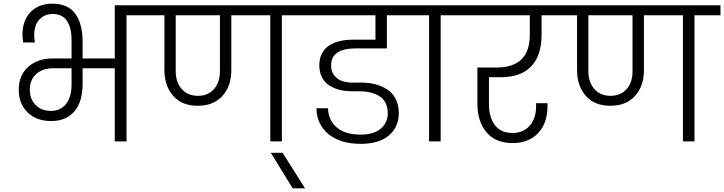

<svg xmlns="http://www.w3.org/2000/svg" viewBox="-20 -769 3937 1044"><path d="M256.8 -166Q309.6 -166 339.4 -204.1Q369.1 -242.2 369.1 -310.1V-397.9H269Q211.9 -397.9 177 -366.5Q142.1 -335 142.1 -280.8Q142.1 -229 174.3 -197.5Q206.5 -166 256.8 -166ZM257.8 -110.8Q178.7 -110.8 130.4 -157.7Q82 -204.6 82 -280.8Q82 -359.9 133.5 -405.5Q185.1 -451.2 267.1 -451.2H369.1V-550.8Q369.1 -618.2 344.2 -655.5Q319.3 -692.9 267.1 -692.9Q221.7 -692.9 193.8 -662.4Q166 -631.8 166 -578.1Q166 -558.1 169.9 -538.1H106Q102.1 -566.4 102.1 -580.1Q102.1 -657.2 146 -703.1Q189.9 -749 265.1 -749Q349.6 -749 389.4 -694.1Q429.2 -639.2 429.2 -542V-451.2H604V-740.2H809.1V-686H668V0H604V-397.9H429.2V-313Q429.2 -215.3 384.3 -163.1Q339.4 -110.8 257.8 -110.8Z M1055.7 -248Q1111.8 -248 1143.8 -284.9Q1175.8 -321.8 1175.8 -381.8V-686H935.5V-381.8Q935.5 -322.3 968 -285.2Q1000.5 -248 1055.7 -248ZM751 -686V-740.2H1653.8V-686H1512.7V0H1449.7V-686H1237.8V-388.2Q1237.8 -301.3 1189.7 -247.6Q1141.6 -193.8 1054.7 -193.8Q969.2 -193.8 921.6 -248Q874 -302.2 874 -388.2V-686Z M1571.3 254.9 1452.6 62H1516.6L1638.7 254.9Z M1595.7 -686V-740.2H2229.5V-686H2083.5V-505.9H1915.5Q1780.3 -505.9 1780.3 -413.1Q1780.3 -380.4 1797.6 -358.6Q1814.9 -336.9 1840.6 -328.4Q1866.2 -319.8 1899.4 -319.8H1944.3Q1984.4 -319.8 2018.8 -311.3Q2053.2 -302.7 2083.5 -284.2Q2113.8 -265.6 2131.1 -231.9Q2148.4 -198.2 2148.4 -152.8Q2148.4 -78.6 2094.7 -32.7Q2041 13.2 1941.4 13.2Q1830.1 13.2 1765.9 -40Q1701.7 -93.3 1700.7 -180.2H1763.7Q1764.6 -117.2 1810.1 -77.1Q1855.5 -37.1 1940.4 -37.1Q2012.7 -37.1 2050.5 -69.3Q2088.4 -101.6 2088.4 -152.8Q2088.4 -186.5 2075.4 -210.9Q2062.5 -235.4 2039.6 -248.3Q2016.6 -261.2 1990.7 -267.1Q1964.8 -272.9 1933.6 -272.9H1891.6Q1857.4 -272.9 1827.6 -280.3Q1797.9 -287.6 1772 -303.5Q1746.1 -319.3 1731.2 -347.7Q1716.3 -376 1716.3 -414.1Q1716.3 -452.1 1731.7 -480.2Q1747.1 -508.3 1773.4 -523.7Q1799.8 -539.1 1830.3 -546.1Q1860.8 -553.2 1896.5 -553.2H2021.5V-686Z M2313 0V-686H2172.4V-740.2H2517.1V-686H2376V0Z M2459 -686V-740.2H3052.7V-686H2924.8V-579.1Q2924.8 -466.8 2868.4 -408Q2812 -349.1 2701.7 -349.1H2638.7V-203.1Q2638.7 -131.8 2670.9 -88.9Q2703.1 -45.9 2766.6 -45.9Q2825.7 -45.9 2860.4 -85.7Q2895 -125.5 2895 -190.9V-208H2957V-191.9Q2957 -99.6 2906.2 -45.4Q2855.5 8.8 2767.6 8.8Q2674.3 8.8 2625 -50Q2575.7 -108.9 2575.7 -206.1V-401.9H2682.6Q2770 -401.9 2815.4 -446.3Q2860.8 -490.7 2860.8 -579.1V-686Z M3299.3 -248Q3355.5 -248 3387.5 -284.9Q3419.4 -321.8 3419.4 -381.8V-686H3179.2V-381.8Q3179.2 -322.3 3211.7 -285.2Q3244.1 -248 3299.3 -248ZM2994.6 -686V-740.2H3897.5V-686H3756.3V0H3693.4V-686H3481.4V-388.2Q3481.4 -301.3 3433.3 -247.6Q3385.3 -193.8 3298.3 -193.8Q3212.9 -193.8 3165.3 -248Q3117.7 -302.2 3117.7 -388.2V-686Z"/></svg>

Font: SVN-Poppins Light
Style: Regular
Weight: 300
Designer: Ninad Kale (Devanagari), Jonny Pinhorn (Latin)
Foundry: Indian Type Foundry
Version: Version 3.002 2017